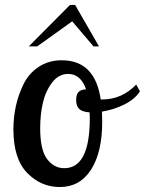

<svg xmlns="http://www.w3.org/2000/svg" viewBox="-20 -748 584 774"><path d="M34 -227Q34 -275 44 -320.5Q54 -366 75 -409Q96 -452 136 -478.5Q176 -505 229 -505Q363 -505 386 -347H392Q471 -347 529 -407L544 -380Q525 -349 482.5 -327.5Q440 -306 391 -298Q391 -292 391.5 -278Q392 -264 392 -257Q392 -134 347 -64Q302 6 221 6Q145 6 89.5 -51Q34 -108 34 -227ZM96 -561 262 -728H283L379 -561H357L271 -662L130 -561ZM142 -231Q142 -143 170 -106.5Q198 -70 239 -70Q342 -70 342 -271Q342 -287 341 -295Q312 -297 299.5 -308.5Q287 -320 287 -345Q287 -368 297 -377.5Q307 -387 327 -388Q305 -450 255 -450Q216 -450 189.5 -414.5Q163 -379 152.5 -332Q142 -285 142 -231Z"/></svg>

Font: Lobster Two
Style: Regular
Weight: 400
Designer: Pablo Impallari
Foundry: Pablo Impallari. www.impallari.com
Version: Version 1.006